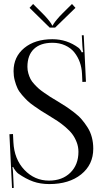

<svg xmlns="http://www.w3.org/2000/svg" viewBox="-20 -926 518 974"><path d="M259.8 -786.1H231.9L129.9 -886.2L147.9 -905.8L196.8 -856.9Q210.4 -843.3 221.9 -829.6Q233.4 -815.9 238.8 -807.4Q244.1 -798.8 244.1 -796.9H248Q248 -798.8 253.4 -807.1Q258.8 -815.4 270.3 -829.1Q281.7 -842.8 295.9 -856.9L345.2 -905.8L362.8 -886.2ZM27.8 -245.1 45.9 -246.1 47.9 -205.1Q52.2 -118.2 104 -64Q155.8 -9.8 228.5 -9.8Q295.9 -9.8 336.9 -50Q377.9 -90.3 377.9 -155.8Q377.9 -181.2 369.1 -204.1Q360.4 -227.1 347.4 -244.6Q334.5 -262.2 312.7 -280.8Q291 -299.3 272.2 -311.8Q253.4 -324.2 226.1 -340.8Q201.7 -355.5 188.7 -363.8Q175.8 -372.1 153.8 -387.5Q131.8 -402.8 119.6 -414.6Q107.4 -426.3 91.8 -444.1Q76.2 -461.9 68.4 -479Q60.5 -496.1 54.7 -518.3Q48.8 -540.5 48.8 -564.9Q48.8 -637.7 103 -682.4Q157.2 -727.1 246.1 -727.1Q319.8 -727.1 378.9 -683.1Q383.3 -679.7 388.7 -671.6Q394 -663.6 395 -660.2L401.9 -662.1Q399.4 -669.9 397.9 -693.8L395 -747.1H404.8L416 -511.2L397.9 -510.3L396 -552.2Q394.5 -583 384.8 -610.4Q375 -637.7 357.2 -660.2Q339.4 -682.6 310.5 -695.8Q281.7 -709 246.1 -709Q185.1 -709 152.1 -677.5Q119.1 -646 119.1 -586.9Q119.1 -569.8 123.8 -553.7Q128.4 -537.6 134.8 -525.1Q141.1 -512.7 154.1 -498.8Q167 -484.9 177 -476.1Q187 -467.3 206.1 -454.1Q225.1 -440.9 235.8 -434.1Q246.6 -427.2 269 -414.1Q295.9 -397.9 314 -386Q332 -374 355.7 -356Q379.4 -337.9 394.8 -319.8Q410.2 -301.8 424.6 -279.1Q439 -256.3 446 -229.2Q453.1 -202.1 453.1 -171.9Q453.1 -90.8 391.8 -41.5Q330.6 7.8 230 7.8Q185.1 7.8 148.4 -5.1Q111.8 -18.1 71.8 -45.9Q66.4 -49.8 57.6 -61.3Q48.8 -72.8 46.9 -79.1L43 -78.1Q45.9 -64.5 46.9 -35.2L49.8 27.3L41 27.8Z"/></svg>

Font: FoglihtenNo07calt
Style: Regular
Weight: 500
Designer: gluk (gluksza@wp.pl)
Foundry: gluk (gluksza@wp.pl)
Version: Version 0.844